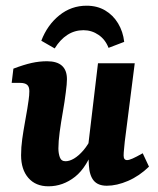

<svg xmlns="http://www.w3.org/2000/svg" viewBox="-20 -645 556 674"><path d="M150 9Q105 9 79.5 -20.5Q54 -50 54 -100Q54 -128 58 -156.5Q62 -185 67 -212.5Q72 -240 76 -264Q78 -277 80.5 -294Q83 -311 83 -325Q83 -341 75 -347.5Q67 -354 51 -354H21L27 -404Q64 -418 91 -424Q118 -430 145 -430Q215 -430 215 -367Q215 -358 214 -347.5Q213 -337 211 -321Q207 -288 200.5 -251.5Q194 -215 189.5 -181.5Q185 -148 185 -124Q185 -107 190 -93Q195 -79 210 -79Q224 -79 240 -88.5Q256 -98 272.5 -117Q289 -136 303 -165L313 -137Q286 -58 243.5 -24.5Q201 9 150 9ZM355 7Q324 7 309 -11Q294 -29 292 -65Q291 -80 291 -98Q291 -116 290 -137L324 -423H453L418 -148Q417 -135 415.5 -122Q414 -109 414 -99Q414 -83 426 -83Q433 -83 445.5 -88.5Q458 -94 481 -107L503 -60Q469 -27 429.5 -10Q390 7 355 7ZM172 -475 125 -502Q146 -557 188 -591Q230 -625 284 -625Q321 -625 349 -608.5Q377 -592 394.5 -563Q412 -534 416 -498L361 -477Q350 -506 326 -522.5Q302 -539 273 -539Q242 -539 216.5 -522.5Q191 -506 172 -475Z"/></svg>

Font: Yrsa
Style: Bold Italic
Weight: 700
Italic angle: -7.10001°
Version: Version 2.004